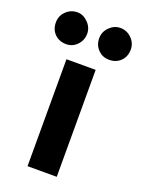

<svg xmlns="http://www.w3.org/2000/svg" viewBox="-128 -706 571 766"><g transform="rotate(20 157.0 -322.5)"><path d="M212 -454V0H88V-454ZM-2 -578Q-2 -606 18 -625.5Q38 -645 66 -645Q91 -645 111 -624.5Q131 -604 131 -578Q131 -550 112 -530Q93 -510 66 -510Q36 -510 17 -529Q-2 -548 -2 -578ZM182 -578Q182 -605 202 -625Q222 -645 248 -645Q276 -645 296 -625Q316 -605 316 -578Q316 -548 297 -529Q278 -510 248 -510Q220 -510 201 -529.5Q182 -549 182 -578Z"/></g></svg>

Font: Tajawal
Style: Bold
Weight: 700
Designer: Boutros Fonts
Foundry: Created by Boutros International 2017
Version: Version 1.700